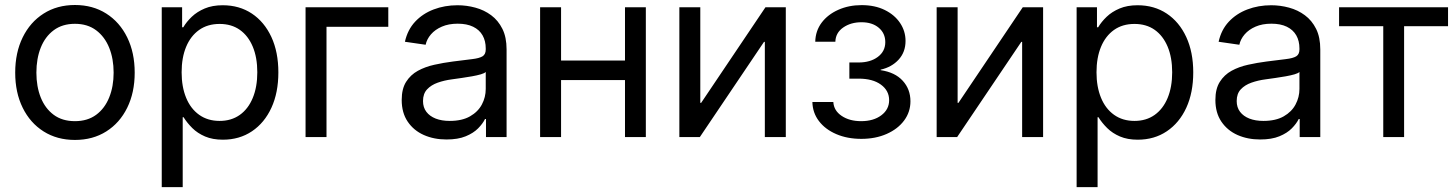

<svg xmlns="http://www.w3.org/2000/svg" viewBox="-20 -559 5934 783"><path d="M285.6 11.7Q212.9 11.7 158 -22.9Q103 -57.6 72.5 -119.6Q42 -181.6 42 -262.7Q42 -344.2 72.5 -406.5Q103 -468.8 158 -503.7Q212.9 -538.6 285.6 -538.6Q358.4 -538.6 413.3 -503.7Q468.3 -468.8 498.8 -406.5Q529.3 -344.2 529.3 -262.7Q529.3 -181.6 498.8 -119.6Q468.3 -57.6 413.3 -22.9Q358.4 11.7 285.6 11.7ZM285.6 -64.9Q336.9 -64.9 372.1 -90.8Q407.2 -116.7 425.3 -161.6Q443.4 -206.5 443.4 -262.7Q443.4 -319.3 425.3 -364.3Q407.2 -409.2 372.1 -435.5Q336.9 -461.9 285.6 -461.9Q234.4 -461.9 199.2 -435.8Q164.1 -409.7 146.2 -364.7Q128.4 -319.8 128.4 -262.7Q128.4 -206.1 146.2 -161.4Q164.1 -116.7 199 -90.8Q233.9 -64.9 285.6 -64.9Z M639.6 204.1V-529.3H722.7V-447.8H727.5Q740.7 -470.2 762.2 -490.7Q783.7 -511.2 814.9 -524.4Q846.2 -537.6 888.2 -537.6Q956.1 -537.6 1007.1 -503.7Q1058.1 -469.7 1086.7 -408.2Q1115.2 -346.7 1115.2 -263.7Q1115.2 -181.2 1086.9 -119.6Q1058.6 -58.1 1007.6 -23.7Q956.5 10.7 888.7 10.7Q847.2 10.7 816.4 -2.4Q785.6 -15.6 764.4 -36.6Q743.2 -57.6 728.5 -81.1H725.1V204.1ZM875.5 -65.9Q923.3 -65.9 957.8 -90.3Q992.2 -114.7 1010.7 -159.4Q1029.3 -204.1 1029.3 -264.2Q1029.3 -324.7 1010.7 -368.9Q992.2 -413.1 958 -437.3Q923.8 -461.4 875.5 -461.4Q826.7 -461.4 792 -436.8Q757.3 -412.1 739 -367.9Q720.7 -323.7 720.7 -264.2Q720.7 -205.1 739 -160.4Q757.3 -115.7 792.2 -90.8Q827.1 -65.9 875.5 -65.9Z M1563.5 -529.3V-449.7H1311.5V0H1226.1V-529.3Z M1800.8 9.8Q1749.5 9.8 1708.3 -8.5Q1667 -26.9 1642.6 -63Q1618.2 -99.1 1618.2 -151.4Q1618.2 -196.8 1636.2 -225.3Q1654.3 -253.9 1684.1 -270.3Q1713.9 -286.6 1751.2 -294.9Q1788.6 -303.2 1826.7 -308.1Q1876 -314.5 1905.3 -317.9Q1934.6 -321.3 1947.8 -329.3Q1960.9 -337.4 1960.9 -357.4V-361.3Q1960.9 -392.1 1948 -414.8Q1935.1 -437.5 1909.4 -450Q1883.8 -462.4 1846.7 -462.4Q1809.6 -462.4 1782 -450.4Q1754.4 -438.5 1737.5 -418.9Q1720.7 -399.4 1715.8 -376.5L1631.3 -388.7Q1642.1 -437.5 1672.9 -470.5Q1703.6 -503.4 1748.5 -520.5Q1793.5 -537.6 1845.7 -537.6Q1882.8 -537.6 1918.7 -527.8Q1954.6 -518.1 1983.2 -496.8Q2011.7 -475.6 2028.8 -441.4Q2045.9 -407.2 2045.9 -357.4V0H1961.9V-73.7H1958Q1948.7 -54.7 1929.7 -35.4Q1910.6 -16.1 1879.2 -3.2Q1847.7 9.8 1800.8 9.8ZM1814 -65.9Q1864.3 -65.9 1896.7 -84.5Q1929.2 -103 1945.1 -132.8Q1960.9 -162.6 1960.9 -196.3V-265.6Q1956.1 -260.3 1940.9 -255.9Q1925.8 -251.5 1905 -247.8Q1884.3 -244.1 1862.5 -241Q1840.8 -237.8 1822.8 -235.4Q1792 -231.4 1765.1 -221.9Q1738.3 -212.4 1721.7 -194.6Q1705.1 -176.8 1705.1 -147Q1705.1 -121.1 1718.8 -103Q1732.4 -85 1756.8 -75.4Q1781.2 -65.9 1814 -65.9Z M2547.9 -312V-232.4H2247.6V-312ZM2268.1 -529.3V0H2182.6V-529.3ZM2613.8 -529.3V0H2528.8V-529.3Z M3184.6 0H3099.1V-388.2H3095.7L2834 0H2750.5V-529.3H2835.9V-139.6H2839.4L3101.6 -529.3H3184.6Z M3492.7 7.3Q3435.5 7.3 3390.6 -12Q3345.7 -31.2 3319.8 -65.2Q3293.9 -99.1 3293 -143.1H3378.4Q3380.4 -107.9 3412.4 -86.4Q3444.3 -64.9 3491.7 -64.9Q3542.5 -64.9 3574.2 -88.9Q3606 -112.8 3606 -150.4Q3606 -189.5 3572.5 -213.9Q3539.1 -238.3 3481.4 -238.3H3443.8V-304.2H3481.4Q3529.3 -304.2 3559.8 -326.9Q3590.3 -349.6 3590.3 -387.2Q3590.3 -423.3 3563.7 -445.8Q3537.1 -468.3 3493.2 -468.3Q3449.7 -468.3 3418.7 -446.8Q3387.7 -425.3 3386.7 -388.7H3304.7Q3305.7 -433.1 3330.8 -466.6Q3356 -500 3398.7 -519Q3441.4 -538.1 3493.7 -538.1Q3547.9 -538.1 3588.1 -518.3Q3628.4 -498.5 3650.6 -465.3Q3672.9 -432.1 3672.9 -392.1Q3672.9 -346.7 3644.8 -315.9Q3616.7 -285.2 3571.3 -274.9V-272.9Q3629.9 -264.2 3661.4 -229.7Q3692.9 -195.3 3692.9 -146Q3692.9 -102.1 3667 -67.4Q3641.1 -32.7 3595.7 -12.7Q3550.3 7.3 3492.7 7.3Z M4233.9 0H4148.4V-388.2H4145L3883.3 0H3799.8V-529.3H3885.3V-139.6H3888.7L4150.9 -529.3H4233.9Z M4370.6 204.1V-529.3H4453.6V-447.8H4458.5Q4471.7 -470.2 4493.2 -490.7Q4514.6 -511.2 4545.9 -524.4Q4577.1 -537.6 4619.1 -537.6Q4687 -537.6 4738 -503.7Q4789.1 -469.7 4817.6 -408.2Q4846.2 -346.7 4846.2 -263.7Q4846.2 -181.2 4817.9 -119.6Q4789.6 -58.1 4738.5 -23.7Q4687.5 10.7 4619.6 10.7Q4578.1 10.7 4547.4 -2.4Q4516.6 -15.6 4495.4 -36.6Q4474.1 -57.6 4459.5 -81.1H4456.1V204.1ZM4606.4 -65.9Q4654.3 -65.9 4688.7 -90.3Q4723.1 -114.7 4741.7 -159.4Q4760.3 -204.1 4760.3 -264.2Q4760.3 -324.7 4741.7 -368.9Q4723.1 -413.1 4689 -437.3Q4654.8 -461.4 4606.4 -461.4Q4557.6 -461.4 4522.9 -436.8Q4488.3 -412.1 4470 -367.9Q4451.7 -323.7 4451.7 -264.2Q4451.7 -205.1 4470 -160.4Q4488.3 -115.7 4523.2 -90.8Q4558.1 -65.9 4606.4 -65.9Z M5119.1 9.8Q5067.9 9.8 5026.6 -8.5Q4985.4 -26.9 4960.9 -63Q4936.5 -99.1 4936.5 -151.4Q4936.5 -196.8 4954.6 -225.3Q4972.7 -253.9 5002.4 -270.3Q5032.2 -286.6 5069.6 -294.9Q5106.9 -303.2 5145 -308.1Q5194.3 -314.5 5223.6 -317.9Q5252.9 -321.3 5266.1 -329.3Q5279.3 -337.4 5279.3 -357.4V-361.3Q5279.3 -392.1 5266.4 -414.8Q5253.4 -437.5 5227.8 -450Q5202.1 -462.4 5165 -462.4Q5127.9 -462.4 5100.3 -450.4Q5072.8 -438.5 5055.9 -418.9Q5039.1 -399.4 5034.2 -376.5L4949.7 -388.7Q4960.4 -437.5 4991.2 -470.5Q5022 -503.4 5066.9 -520.5Q5111.8 -537.6 5164.1 -537.6Q5201.2 -537.6 5237.1 -527.8Q5272.9 -518.1 5301.5 -496.8Q5330.1 -475.6 5347.2 -441.4Q5364.3 -407.2 5364.3 -357.4V0H5280.3V-73.7H5276.4Q5267.1 -54.7 5248 -35.4Q5229 -16.1 5197.5 -3.2Q5166 9.8 5119.1 9.8ZM5132.3 -65.9Q5182.6 -65.9 5215.1 -84.5Q5247.6 -103 5263.4 -132.8Q5279.3 -162.6 5279.3 -196.3V-265.6Q5274.4 -260.3 5259.3 -255.9Q5244.1 -251.5 5223.4 -247.8Q5202.6 -244.1 5180.9 -241Q5159.2 -237.8 5141.1 -235.4Q5110.4 -231.4 5083.5 -221.9Q5056.6 -212.4 5040 -194.6Q5023.4 -176.8 5023.4 -147Q5023.4 -121.1 5037.1 -103Q5050.8 -85 5075.2 -75.4Q5099.6 -65.9 5132.3 -65.9Z M5621.1 0V-452.1H5440.9V-529.3H5885.3V-452.1H5706.1V0Z"/></svg>

Font: Inter 24pt
Style: Regular
Weight: 400
Designer: Rasmus Andersson
Foundry: rsms
Version: Version 4.001;git-66647c0bb